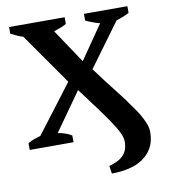

<svg xmlns="http://www.w3.org/2000/svg" viewBox="-92 -741 907 1020"><g transform="rotate(-10 361.0 -231.5)"><path d="M423.3 -364.3Q453.1 -323.2 477.3 -292.2Q501.5 -261.2 520.8 -236.3Q540 -211.4 555.9 -190.9Q571.8 -170.4 585.4 -149.9Q591.3 -141.6 604.7 -123.3Q618.2 -105 632.1 -81.8Q646 -58.6 656.7 -32.7Q667.5 -6.8 667.5 17.1Q667.5 67.4 647.7 102.1Q627.9 136.7 595 158.4Q562 180.2 518.8 189.7Q475.6 199.2 428.7 199.2L422.4 157.2Q447.3 150.4 466.6 140.9Q485.8 131.3 499 117.7Q512.2 104 518.8 85.9Q525.4 67.9 525.4 43.5Q525.4 22 511.2 -7.1Q497.1 -36.1 467.3 -79.6Q442.9 -115.2 409.2 -160.6Q375.5 -206.1 328.6 -268.6L182.6 -62.5Q202.1 -59.6 221.7 -53Q241.2 -46.4 256.8 -36.1V0H20.5V-36.1Q36.6 -46.4 54.2 -52.5Q71.8 -58.6 88.9 -63.5L285.2 -321.3L91.3 -598.1Q73.7 -603.5 57.6 -610.8Q41.5 -618.2 25.9 -626V-662.1H325.7V-626Q314.5 -619.1 297.4 -612.3Q280.3 -605.5 257.8 -598.1L379.9 -415.5L505.9 -598.1Q496.6 -600.1 486.3 -603.5Q476.1 -606.9 466.1 -610.6Q456.1 -614.3 446.5 -618.2Q437 -622.1 429.7 -626V-662.1H664.1V-626Q649.9 -618.2 631.8 -610.8Q613.8 -603.5 594.7 -598.1Z"/></g></svg>

Font: PT Astra Serif
Style: Bold
Weight: 700
Designer: A.Korolkova, I. Chaeva
Foundry: ParaType Ltd
Version: Version 1.002